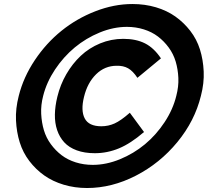

<svg xmlns="http://www.w3.org/2000/svg" viewBox="-20 -882 1044 964"><path d="M631.8 -315.9 703.1 -219.2Q636.2 -161.6 577.4 -137.2Q518.6 -112.8 456.1 -112.8Q404.3 -112.8 365.2 -127.2Q326.2 -141.6 302.5 -167.5Q278.8 -193.4 266.8 -229Q254.9 -264.6 255.6 -306.9Q256.3 -349.1 268.1 -397Q282.7 -457 313 -509.5Q343.3 -562 385.3 -601.6Q427.2 -641.1 482.7 -664.1Q538.1 -687 599.1 -687Q663.1 -687 708.3 -664.1Q753.4 -641.1 788.1 -588.9L669.9 -491.2Q647.5 -525.4 623.3 -539.1Q599.1 -552.7 565.9 -551.8Q505.9 -551.8 462.4 -509Q418.9 -466.3 401.9 -396Q384.8 -327.1 405.3 -287.6Q425.8 -248 488.8 -248Q523.9 -248 555.4 -262.2Q586.9 -276.4 631.8 -315.9ZM865.2 -400.9Q877.4 -447.3 875.5 -490.7Q873.5 -534.2 862.1 -572.8Q850.6 -611.3 827.1 -643.3Q803.7 -675.3 773.2 -698.5Q742.7 -721.7 702.4 -734.4Q662.1 -747.1 617.2 -747.1Q549.8 -747.1 480.7 -718.8Q411.6 -690.4 355.2 -643.6Q298.8 -596.7 256.3 -533Q213.9 -469.2 196.8 -400.9Q184.6 -354.5 186.8 -310.5Q189 -266.6 200.4 -228.3Q211.9 -189.9 235.4 -158Q258.8 -126 289.3 -102.8Q319.8 -79.6 360.1 -66.9Q400.4 -54.2 445.8 -54.2Q513.2 -54.2 582.3 -82.5Q651.4 -110.8 707.8 -157.7Q764.2 -204.6 806.4 -268.6Q848.6 -332.5 865.2 -400.9ZM988.8 -400.9Q958 -274.9 870.4 -168.5Q782.7 -62 662.1 0Q541.5 62 417 62Q355 62 299.8 45.4Q244.6 28.8 202.1 -1.2Q159.7 -31.2 127.4 -73.5Q95.2 -115.7 79.1 -167.2Q63 -218.8 60.3 -277.8Q57.6 -336.9 74.2 -400.9Q97.7 -494.6 154.8 -580.1Q211.9 -665.5 288.6 -727.3Q365.2 -789.1 458.7 -825.4Q552.2 -861.8 645 -861.8Q707.5 -861.8 762.7 -845.5Q817.9 -829.1 860.4 -799.1Q902.8 -769 935.3 -727.1Q967.8 -685.1 983.9 -633.8Q1000 -582.5 1002.7 -523.4Q1005.4 -464.4 988.8 -400.9Z"/></svg>

Font: Sinkin Sans 900 X Black Italic
Style: Regular
Weight: 950
Italic angle: -112°
Designer: Keith Bates
Foundry: K-Type
Version: Sinkin Sans (version 1.0)  by Keith Bates   •   © 2014   www